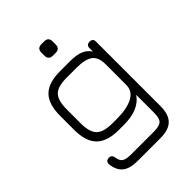

<svg xmlns="http://www.w3.org/2000/svg" viewBox="-242 -774 1091 1091"><g transform="rotate(-45 303.5 -228.0)"><path d="M315.5 -563.5C315.5 -563.5 292.5 -563.5 292.5 -563.5C270 -563.5 258.5 -575.5 258.5 -599C258.5 -599 258.5 -599 258.5 -599C258.5 -599 258.5 -621.5 258.5 -621.5C258.5 -644.5 270 -656 292.5 -656C292.5 -656 292.5 -656 292.5 -656C292.5 -656 315.5 -656 315.5 -656C338 -656 349 -644.5 349 -621.5C349 -621.5 349 -621.5 349 -621.5C349 -621.5 349 -599 349 -599C349 -575.5 338 -563.5 315.5 -563.5C315.5 -563.5 315.5 -563.5 315.5 -563.5ZM394.5 200C394.5 200 208.5 200 208.5 200C169 200 139 192 118.5 175.5C98 159.5 85.5 134 82 99.5C82 99.5 82 99.5 82 99.5C81 91 83 84 87.5 79C92 74 98.5 71.5 107 71.5C107 71.5 107 71.5 107 71.5C115.5 71.5 121.5 73.5 126 78C130.5 82.5 133 89 134.5 97.5C134.5 97.5 134.5 97.5 134.5 97.5C137 117 143.5 130 155 137C166.5 144 184 147.5 208.5 147.5C208.5 147.5 208.5 147.5 208.5 147.5C208.5 147.5 394.5 147.5 394.5 147.5C424 147.5 444 142 454.5 131.5C465 121 470 101 470 71.5C470 71.5 470 71.5 470 71.5C470 71.5 470 -71.5 470 -71.5C454.5 -48 433 -30.5 405 -18.5C377 -6 341.5 0 298.5 0C298.5 0 298.5 0 298.5 0C298.5 0 260.5 0 260.5 0C198 0 152.5 -14.5 123.5 -43.5C94.5 -72 80 -117.5 80 -179.5C80 -179.5 80 -179.5 80 -179.5C80 -179.5 80 -292.5 80 -292.5C80 -355.5 94.5 -401.5 123.5 -430C152 -458.5 198 -472.5 260.5 -472.5C260.5 -472.5 260.5 -472.5 260.5 -472.5C260.5 -472.5 342.5 -472.5 342.5 -472.5C375 -472.5 401.5 -468 422 -459.5C442.5 -451 458.5 -437.5 470 -419C470 -419 470 -419 470 -419C470 -419 470 -446.5 470 -446.5C470 -464 479 -472.5 496.5 -472.5C496.5 -472.5 496.5 -472.5 496.5 -472.5C514 -472.5 522.5 -464 522.5 -446.5C522.5 -446.5 522.5 -446.5 522.5 -446.5C522.5 -446.5 522.5 71.5 522.5 71.5C522.5 115.5 512 148 491.5 168.5C471 189.5 438.5 200 394.5 200C394.5 200 394.5 200 394.5 200ZM260.5 -52.5C260.5 -52.5 260.5 -52.5 260.5 -52.5C260.5 -52.5 298.5 -52.5 298.5 -52.5C350.5 -52.5 392 -60.5 423.5 -77C454.5 -93.5 470 -118 470 -151.5C470 -151.5 470 -151.5 470 -151.5C470 -151.5 470 -318.5 470 -318.5C470 -356 459.5 -382.5 438.5 -397.5C417.5 -412.5 385.5 -420 342.5 -420C342.5 -420 342.5 -420 342.5 -420C342.5 -420 260.5 -420 260.5 -420C213 -420 179.5 -411 161 -392.5C142 -374 132.5 -340.5 132.5 -292.5C132.5 -292.5 132.5 -292.5 132.5 -292.5C132.5 -292.5 132.5 -179.5 132.5 -179.5C132.5 -132.5 142 -99.5 161 -81C179.5 -62 213 -52.5 260.5 -52.5Z"/></g></svg>

Font: Jura-Fortis-Regular
Style: Regular
Weight: 500
Designer: Daniel Johnson, Alexei Vanyashin, Mirko Velimirovic
Foundry: Daniel Johnson
Version: ""